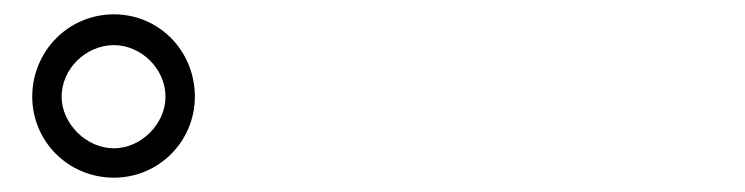

<svg xmlns="http://www.w3.org/2000/svg" viewBox="-20 -842 1040 268"><path d="M25 -707C25 -645 75 -594 139 -594C202 -594 252 -645 252 -707C252 -771 202 -822 139 -822C75 -822 25 -770 25 -707ZM66 -707C66 -746 100 -779 139 -779C177 -779 211 -746 211 -707C211 -669 177 -635 139 -635C100 -635 66 -670 66 -707Z"/></svg>

Font: Noto Sans KR DemiLight
Style: Regular
Weight: 350
Designer: Ryoko NISHIZUKA 西塚涼子 (kana, bopomofo & ideographs); Paul D. Hunt (Latin, Greek & Cyrillic); Sandoll Communications 산돌커뮤니
Foundry: Adobe
Version: Version 2.004;hotconv 1.0.118;makeotfexe 2.5.65603